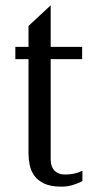

<svg xmlns="http://www.w3.org/2000/svg" viewBox="-20 -696 377 727"><path d="M227.5 -35.2Q262.2 -35.2 292 -49.3V-10.3Q275.4 -1.5 255.4 4.6Q235.4 10.7 211.9 10.7Q172.4 10.7 147.9 -0.7Q123.5 -12.2 110.4 -30.3Q97.2 -48.3 92.5 -71Q87.9 -93.8 87.9 -116.2V-472.2H38.1V-518.6H87.9V-597.7L171.9 -675.8V-518.6H291V-472.2H171.9V-94.2Q171.9 -85.9 173.6 -75.7Q175.3 -65.4 181.2 -56.4Q187 -47.4 198 -41.3Q209 -35.2 227.5 -35.2Z"/></svg>

Font: Arian Grqi
Style: Regular
Weight: 400
Designer: Ruben Hakobyan (Tarumian)
Foundry: Ruben Hakobyan (Tarumian)
Version: Version 1.003